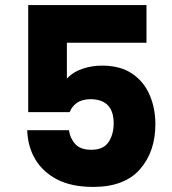

<svg xmlns="http://www.w3.org/2000/svg" viewBox="-20 -727 675 755"><path d="M347 8Q261 8 204.5 -21.5Q148 -51 118.5 -101Q89 -151 87 -215H251Q256 -182 276.5 -160Q297 -138 339 -138Q387 -138 407 -168.5Q427 -199 427 -242Q427 -335 338 -337Q303 -337 282.5 -322.5Q262 -308 254 -286H91V-707H556V-559H243V-418Q267 -444 304 -456.5Q341 -469 381 -469Q453 -469 499.5 -437.5Q546 -406 568.5 -353.5Q591 -301 591 -239Q591 -130 530 -61Q469 8 347 8Z"/></svg>

Font: Ulagadi Sans
Style: Bold
Weight: 700
Designer: Ninad Kale (Devanagari), Jonny Pinhorn (Latin)
Foundry: Indian Type Foundry
Version: Version 3.01;March 29, 2020;FontCreator 12.0.0.2522 64-bit; 